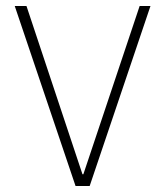

<svg xmlns="http://www.w3.org/2000/svg" viewBox="-20 -618 549 638"><path d="M278 0H231L29 -598H68L254 -39H257L444 -598H480Z"/></svg>

Font: IBM Plex Sans Arabic ExtraLight
Style: Regular
Weight: 200
Designer: Mike Abbink, Paul van der Laan, Pieter van Rosmalen, Wael Morcos, Khajak Apelian
Foundry: Bold Monday
Version: Version 1.1